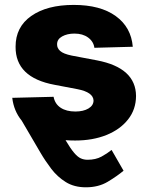

<svg xmlns="http://www.w3.org/2000/svg" viewBox="-20 -573 617 797"><path d="M531.2 -378.9 371.8 -374.6Q368.3 -400.6 345.9 -417.1Q323.5 -433.6 289.1 -433.6Q258.9 -433.6 237.7 -421.7Q216.6 -409.8 217 -388.8Q216.6 -373.2 229.9 -361.3Q243.3 -349.4 277.7 -342.3L382.8 -322.4Q543.7 -291.5 544.7 -174.7Q544.4 -118.6 511.5 -77.1Q478.7 -35.5 421.9 -12.6Q365.1 10.3 291.9 10.3Q271.3 10.3 252.1 8.9Q272.7 43.7 287.5 61.1Q302.2 78.5 315.2 84.3Q328.1 90.2 343.4 90.2Q377.1 90.2 401.3 77.1Q425.4 63.9 443.2 49.4L492.9 135.7Q465.6 158.4 427.2 181.5Q388.8 204.5 336.6 204.5Q288 204.5 253 182.7Q218 160.9 192.8 127.7Q167.6 94.5 147.7 60.4L70 -72.4Q37.3 -112.2 30.9 -166.9L202.4 -171.2Q208.1 -141.3 231.9 -125.7Q255.7 -110.1 292.6 -110.1Q326 -110.1 346.9 -122.5Q367.9 -134.9 368.3 -155.5Q367.2 -190 301.8 -202.8L206.7 -220.9Q43.7 -251.1 44.7 -378.9Q44.4 -460.9 109.7 -506.7Q175.1 -552.6 285.9 -552.6Q396.7 -552.6 460.6 -506.2Q524.5 -459.9 531.2 -378.9Z"/></svg>

Font: Inter UI Extra Bold
Style: Regular
Weight: 800
Designer: Rasmus Andersson
Foundry: rsms
Version: 3.2;8d6f07862